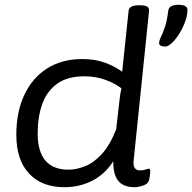

<svg xmlns="http://www.w3.org/2000/svg" viewBox="-20 -774 801 800"><path d="M248 6Q154 6 101 -51Q48 -108 48 -212Q48 -308 81.5 -379Q115 -450 176.5 -489Q238 -528 324 -528Q376 -528 418 -512.5Q460 -497 489 -475L516 -730Q519 -752 558 -752H564Q586 -752 594 -746Q602 -740 601 -728L537 -107Q532 -64 563 -64Q577 -64 586.5 -67.5Q596 -71 600 -71Q606 -71 606 -63Q606 -62 605.5 -53Q605 -44 602 -27Q598 -8 577 -1Q556 6 542 6Q493 6 472 -21.5Q451 -49 452 -102Q416 -47 363.5 -20.5Q311 6 248 6ZM266 -67Q298 -67 334.5 -81.5Q371 -96 404.5 -132.5Q438 -169 464 -235L478 -357Q481 -387 486 -406Q460 -426 420 -441Q380 -456 331 -456Q261 -456 218 -425Q175 -394 156 -340.5Q137 -287 137 -218Q137 -67 266 -67ZM668 -580Q660 -580 651.5 -583Q643 -586 643 -594Q643 -605 650.5 -620Q658 -635 667 -661Q676 -687 681 -729Q684 -754 724 -754Q761 -754 761 -732Q761 -710 751.5 -684Q742 -658 727.5 -634.5Q713 -611 697 -595.5Q681 -580 668 -580Z"/></svg>

Font: Asap Semi Expanded Semi Expanded Regular
Style: Italic
Weight: 400
Width: 6
Italic angle: -6°
Designer: Pablo Cosgaya
Foundry: Omnibus-Type
Version: Version 3.001; ttfautohint (v1.8.4.7-5d5b)